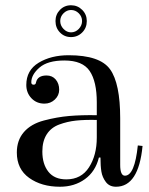

<svg xmlns="http://www.w3.org/2000/svg" viewBox="-20 -690 565 730"><path d="M250 -567Q267 -567 279.5 -580Q292 -593 292 -610Q292 -627 279.5 -639.5Q267 -652 250 -652Q234 -652 221.5 -639.5Q209 -627 209 -610Q209 -593 221.5 -580Q234 -567 250 -567ZM191 -610Q191 -635 208 -652.5Q225 -670 250 -670Q275 -670 292.5 -652.5Q310 -635 310 -610Q310 -584 292.5 -566.5Q275 -549 250 -549Q225 -549 208 -566.5Q191 -584 191 -610ZM241 -480Q360 -480 398.5 -426.5Q437 -373 437 -240V-63Q437 -22 455 -22Q492 -22 504 -137L522 -135Q507 20 421 20Q396 20 382.5 2Q369 -16 365.5 -37.5Q362 -59 362 -91H356Q343 -38 303 -9Q263 20 208 20Q138 20 91 -13.5Q44 -47 44 -110Q44 -157 71 -188Q98 -219 147.5 -232Q197 -245 243 -249Q289 -253 348 -252V-301Q348 -380 321 -420Q294 -460 225 -460Q161 -460 130 -433Q99 -406 99 -377Q99 -368 108 -368Q116 -368 117 -377Q123 -403 157 -403Q179 -403 192 -387.5Q205 -372 205 -349Q205 -327 188.5 -311.5Q172 -296 149 -296Q119 -296 99.5 -316.5Q80 -337 80 -367Q80 -423 127 -451.5Q174 -480 241 -480ZM348 -167V-234Q302 -235 269 -231.5Q236 -228 205 -216.5Q174 -205 157.5 -179Q141 -153 141 -114Q141 -66 164 -37Q187 -8 232 -8Q289 -8 318.5 -54Q348 -100 348 -167Z"/></svg>

Font: Elsie Swash Caps
Style: Regular
Weight: 400
Designer: Alejandro Inler
Foundry: Alejandro Inler
Version: 1.001